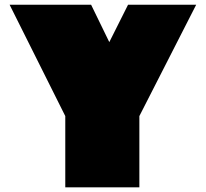

<svg xmlns="http://www.w3.org/2000/svg" viewBox="-20 -800 879 820"><path d="M258.8 -304.2 21 -779.8H369.1L446.8 -620.1L526.9 -779.8H817.9L575.2 -304.2V0H258.8Z"/></svg>

Font: Fz Rammetto One
Style: Regular
Weight: 400
Designer: Vernon Adams
Foundry: Vernon Adams
Version: Vit hóa bi c Thuy @ FontZin.Com